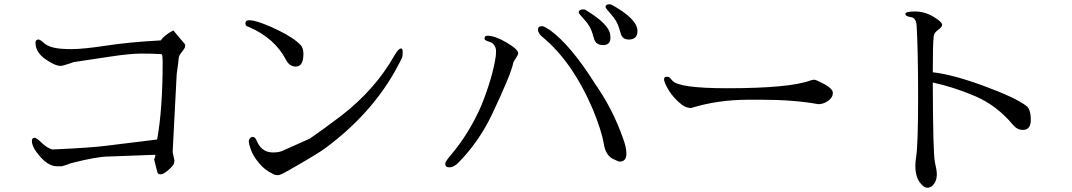

<svg xmlns="http://www.w3.org/2000/svg" viewBox="-20 -827 5040 903"><path d="M811 -478 792 -112 800 -74V-69Q800 -65 797.5 -56.5Q795 -48 772 -27.5Q749 -7 736.5 -7Q724 -7 721 -15Q718 -23 705 -77Q710 -87 711 -99L493 -91Q437 -91 316 -60Q275 -45 270 -45H248Q209 -45 169.5 -89.5Q130 -134 130 -164Q130 -179 143 -179Q152 -179 176.5 -155Q201 -131 226 -124Q409 -132 484 -142L719 -171Q745 -313 745 -536Q745 -564 741 -572L724 -573Q696 -575 644.5 -575Q593 -575 499.5 -561Q406 -547 327 -535L307 -528Q273 -517 266 -517Q238 -517 192.5 -549.5Q147 -582 147 -626Q147 -641 160 -641H161Q169 -641 185 -626Q201 -611 230.5 -603.5Q260 -596 316 -596Q372 -596 480 -612.5Q588 -629 736 -637Q751 -660 795 -684L850 -619Q851 -618 851 -610Q851 -602 836 -583.5Q821 -565 820.5 -553.5Q820 -542 811 -478Z M1407 -573Q1407 -514 1371 -514Q1342 -514 1326 -544Q1273 -647 1151 -700Q1135 -703 1134 -716Q1134 -732 1153 -732L1171 -730Q1216 -720 1289 -684.5Q1362 -649 1395 -614Q1407 -600 1407 -573ZM1866 -599Q1874 -599 1874 -582Q1874 -565 1871 -556Q1754 -311 1511 -131Q1481 -108 1359 -38L1329 -21Q1298 -3 1286 -3Q1274 -3 1266 -8Q1226 -26 1198 -60Q1170 -94 1160 -123Q1150 -152 1150 -159L1151 -169Q1158 -183 1167 -183Q1176 -183 1180.5 -177Q1185 -171 1192 -155Q1215 -110 1264 -110Q1265 -110 1266 -110Q1296 -110 1316 -121L1437 -175Q1505 -222 1588 -285Q1745 -407 1835 -566Q1854 -599 1866 -599Z M2851 -650Q2851 -615 2817.5 -615Q2784 -615 2775 -641L2766 -671Q2756 -705 2729 -734Q2702 -763 2702 -767V-769Q2702 -783 2726 -783Q2730 -783 2736 -779Q2842 -715 2850 -665Q2851 -657 2851 -650ZM2978 -681Q2978 -641 2937 -641Q2909 -641 2900 -667L2891 -697Q2882 -728 2855 -758.5Q2828 -789 2828 -793Q2828 -807 2846 -807Q2850 -807 2856 -805Q2978 -738 2978 -681ZM2259 -647Q2259 -659 2272 -659Q2308 -659 2362.5 -627Q2417 -595 2417 -577Q2417 -569 2406 -553Q2395 -537 2394 -532Q2385 -481 2292 -285Q2232 -160 2136 -62Q2114 -40 2094 -40Q2074 -40 2074 -57Q2074 -67 2099 -96Q2187 -200 2244 -331Q2298 -466 2312 -565Q2313 -573 2313 -587.5Q2313 -602 2304.5 -614Q2296 -626 2288 -628L2269 -635Q2258 -639 2259 -647ZM2926 -105Q2926 -67 2895 -67Q2889 -67 2882 -71L2862 -80Q2827 -98 2819 -155Q2809 -212 2769 -311Q2672 -538 2529 -655Q2510 -672 2510 -688Q2510 -704 2530 -704Q2538 -704 2566 -686Q2665 -614 2780 -431Q2863 -312 2911 -174Q2926 -133 2926 -105Z M3501 -358Q3356 -358 3230 -319Q3208 -319 3186 -335Q3146 -367 3124.5 -403.5Q3103 -440 3103 -453Q3103 -466 3114.5 -466Q3126 -466 3128.5 -463Q3131 -460 3143 -447Q3175 -412 3400 -412Q3694 -412 3793 -449Q3801 -452 3809 -452Q3817 -452 3838 -441Q3897 -413 3897 -390.5Q3897 -368 3874.5 -352.5Q3852 -337 3829 -337Q3714 -358 3560 -358Z M4266 -746Q4238 -750 4238 -761.5Q4238 -773 4283.5 -773Q4329 -773 4370 -748.5Q4411 -724 4411 -710Q4411 -700 4391.5 -686Q4372 -672 4371 -654Q4367 -616 4367 -487Q4460 -477 4608 -422.5Q4756 -368 4807 -329Q4828 -313 4828 -264Q4828 -216 4791 -216Q4764 -216 4745 -239Q4668 -331 4568 -374Q4468 -417 4367 -439Q4368 -104 4377 -64.5Q4386 -25 4386 -8Q4386 30 4362 49Q4353 56 4340 56Q4327 56 4311 37Q4285 9 4285 -49Q4285 -67 4288 -83Q4298 -143 4298 -366Q4298 -589 4291 -707Q4288 -743 4266 -746Z"/></svg>

Font: Sawarabi Mincho
Style: Regular
Weight: 400
Version: Version 1.00